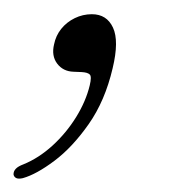

<svg xmlns="http://www.w3.org/2000/svg" viewBox="-48 -104 252 277"><path d="M58 -0.5Q43 -1 34.5 -12.2Q26 -23.5 30 -40Q32.5 -52.5 40.2 -62.2Q48 -72 59.8 -77.8Q71.5 -83.5 84.5 -83.5Q106 -83.5 115 -64.2Q124 -45 114.5 -5.5Q103.5 41.5 80 75Q56.5 108.5 30.5 128Q4.5 147.5 -15 153Q-21.5 154.5 -24.8 152.8Q-28 151 -28.5 147.5Q-28.5 143 -25.2 139.5Q-22 136 -14 133Q8 124 27.8 106Q47.5 88 61.8 65Q76 42 81.5 19Q84.5 6.5 81.5 3.5Q78.5 0.5 70 0Z"/></svg>

Font: Fraunces 72pt Soft Wonky ExtraLight
Style: Italic
Weight: 250
Italic angle: -16°
Version: Version 1.000;[b76b70a41]